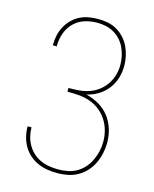

<svg xmlns="http://www.w3.org/2000/svg" viewBox="-113 -819 726 904"><g transform="rotate(15 250.0 -367.5)"><path d="M253 8Q228 8 204 4Q180 0 157.5 -10Q135 -20 116.5 -36.5Q98 -53 86 -74Q74 -95 68 -119Q62 -143 62 -168Q62 -168 62 -168Q62 -168 62 -169H81Q81 -168 81 -168Q81 -168 81 -168Q81 -146 86.5 -124.5Q92 -103 103 -84Q114 -65 130.5 -50Q147 -35 167 -26Q187 -17 209 -13.5Q231 -10 253 -10Q276 -10 299.5 -14.5Q323 -19 343.5 -31Q364 -43 379.5 -61Q395 -79 405 -100.5Q415 -122 420 -145Q425 -168 425 -192Q425 -219 417.5 -246Q410 -273 395 -296Q380 -319 358 -336Q336 -353 310 -362Q284 -371 256.5 -373Q229 -375 201 -375V-393Q226 -393 251.5 -395Q277 -397 301 -405Q325 -413 345.5 -428.5Q366 -444 380.5 -465Q395 -486 402 -510.5Q409 -535 409 -560Q409 -582 404.5 -603Q400 -624 391 -643.5Q382 -663 367.5 -679Q353 -695 334.5 -705.5Q316 -716 295 -720.5Q274 -725 253 -725Q222 -725 192 -715.5Q162 -706 140 -684Q118 -662 107.5 -632Q97 -602 97 -572Q97 -571 97 -570Q97 -569 97 -568H78Q78 -569 78 -570Q78 -571 78 -572Q78 -595 83 -617.5Q88 -640 99 -660.5Q110 -681 126.5 -697.5Q143 -714 163.5 -724.5Q184 -735 207 -739Q230 -743 253 -743Q277 -743 300.5 -738.5Q324 -734 344.5 -722Q365 -710 381.5 -692Q398 -674 408 -652.5Q418 -631 423 -607.5Q428 -584 428 -561Q428 -530 419 -501Q410 -472 391.5 -448Q373 -424 347 -408Q321 -392 291 -385Q324 -377 353.5 -360Q383 -343 403.5 -316.5Q424 -290 434 -257.5Q444 -225 444 -191Q444 -165 438.5 -139.5Q433 -114 422 -90.5Q411 -67 393.5 -47.5Q376 -28 353 -15Q330 -2 304.5 3Q279 8 253 8Z"/></g></svg>

Font: iosevka_custom_sans_ss08 Thin
Style: Regular
Weight: 100
Designer: Belleve Invis
Foundry: Belleve Invis
Version: Version 10.3.0; ttfautohint (v1.8.3)